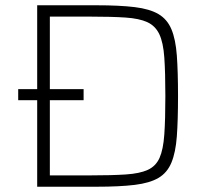

<svg xmlns="http://www.w3.org/2000/svg" viewBox="-20 -708 790 728"><path d="M121 0V-328H49V-370H121V-688H345Q434 -688 491 -681Q548 -674 581 -654.5Q614 -635 630 -597Q646 -559 650.5 -497.5Q655 -436 655 -344Q655 -252 650.5 -191Q646 -130 630 -91.5Q614 -53 581 -33.5Q548 -14 491 -7Q434 0 345 0ZM169 -43H323Q404 -43 457 -46.5Q510 -50 540.5 -64Q571 -78 585 -109.5Q599 -141 603 -198Q607 -255 607 -344Q607 -433 603 -490Q599 -547 584 -578.5Q569 -610 538.5 -624Q508 -638 455.5 -641.5Q403 -645 323 -645H169V-370H297V-328H169Z"/></svg>

Font: Saira SemiExpanded ExtraLight
Style: Regular
Weight: 250
Width: 6
Designer: Hector Gatti with collaboration of the Omnibus-Type team
Foundry: Omnibus-Type
Version: Version 1.101